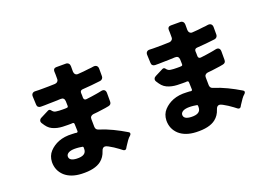

<svg xmlns="http://www.w3.org/2000/svg" viewBox="-119 -1170 2237 1577"><g transform="rotate(-20 1000.0 -381.0)"><path d="M361 66Q269 62 216 15Q163 -34 164 -108Q166 -162 199 -197.5Q232 -233 280 -252Q306 -262 335.5 -266Q365 -270 399 -268L424 -267L436 -265Q448 -265 448 -276L446 -337Q446 -351 432 -351L419 -350H391Q370 -350 347 -351Q324 -352 301.5 -357Q279 -362 259 -371.5Q239 -381 224 -397Q210 -412 194 -438Q186 -451 190.5 -463Q195 -475 208 -481L279 -517Q293 -523 303 -510Q306 -506 308.5 -503Q311 -500 314 -498Q325 -488 343 -487Q361 -484 394 -484H418L431 -485Q443 -485 443 -498L442 -539Q440 -573 407 -571Q380 -570 354 -569Q328 -568 303 -568Q283 -567 265.5 -567Q248 -567 234 -567Q220 -567 211.5 -575Q203 -583 203 -597L200 -667Q199 -684 208.5 -693.5Q218 -703 235 -702Q249 -701 264.5 -701Q280 -701 299 -701Q325 -701 351.5 -701.5Q378 -702 407 -703Q421 -704 430 -713.5Q439 -723 438 -737V-774L437 -801Q437 -829 465 -829H547Q562 -829 571 -819.5Q580 -810 580 -795V-746Q581 -731 590.5 -722Q600 -713 615 -715Q665 -718 708 -724Q720 -725 730.5 -726Q741 -727 750 -729Q769 -732 780 -723Q791 -714 791 -695V-630Q791 -618 783.5 -609.5Q776 -601 764 -599Q685 -589 605 -584Q583 -582 583 -560L584 -539V-517Q586 -495 607 -497Q631 -500 654 -503Q677 -506 699 -510Q711 -512 721.5 -514Q732 -516 741 -518Q761 -523 772 -514.5Q783 -506 783 -486V-412Q783 -386 758 -381Q744 -378 728 -375.5Q712 -373 695 -371Q657 -365 618 -362Q604 -360 596 -351Q588 -342 589 -328L590 -260Q592 -235 614 -229Q674 -210 730 -183Q786 -156 839 -124Q849 -119 849.5 -110.5Q850 -102 842 -94Q826 -81 813.5 -63Q801 -45 790 -28Q786 -23 783 -17.5Q780 -12 777 -7Q771 4 761 4Q753 4 747 -1Q739 -7 721.5 -20.5Q704 -34 683.5 -47Q663 -60 644.5 -70Q626 -80 616 -80Q594 -80 585 -50Q570 -2 533 27Q477 71 361 66ZM365 -65Q450 -61 450 -119V-130Q450 -141 440 -141L413 -145Q404 -146 395 -146.5Q386 -147 377 -147Q342 -147 322 -136Q302 -124 302 -106Q302 -68 365 -65Z M1361 66Q1269 62 1216 15Q1163 -34 1164 -108Q1166 -162 1199 -197.5Q1232 -233 1280 -252Q1306 -262 1335.5 -266Q1365 -270 1399 -268L1424 -267L1436 -265Q1448 -265 1448 -276L1446 -337Q1446 -351 1432 -351L1419 -350H1391Q1370 -350 1347 -351Q1324 -352 1301.5 -357Q1279 -362 1259 -371.5Q1239 -381 1224 -397Q1210 -412 1194 -438Q1186 -451 1190.5 -463Q1195 -475 1208 -481L1279 -517Q1293 -523 1303 -510Q1306 -506 1308.5 -503Q1311 -500 1314 -498Q1325 -488 1343 -487Q1361 -484 1394 -484H1418L1431 -485Q1443 -485 1443 -498L1442 -539Q1440 -573 1407 -571Q1380 -570 1354 -569Q1328 -568 1303 -568Q1283 -567 1265.5 -567Q1248 -567 1234 -567Q1220 -567 1211.5 -575Q1203 -583 1203 -597L1200 -667Q1199 -684 1208.5 -693.5Q1218 -703 1235 -702Q1249 -701 1264.5 -701Q1280 -701 1299 -701Q1325 -701 1351.5 -701.5Q1378 -702 1407 -703Q1421 -704 1430 -713.5Q1439 -723 1438 -737V-774L1437 -801Q1437 -829 1465 -829H1547Q1562 -829 1571 -819.5Q1580 -810 1580 -795V-746Q1581 -731 1590.5 -722Q1600 -713 1615 -715Q1665 -718 1708 -724Q1720 -725 1730.5 -726Q1741 -727 1750 -729Q1769 -732 1780 -723Q1791 -714 1791 -695V-630Q1791 -618 1783.5 -609.5Q1776 -601 1764 -599Q1685 -589 1605 -584Q1583 -582 1583 -560L1584 -539V-517Q1586 -495 1607 -497Q1631 -500 1654 -503Q1677 -506 1699 -510Q1711 -512 1721.5 -514Q1732 -516 1741 -518Q1761 -523 1772 -514.5Q1783 -506 1783 -486V-412Q1783 -386 1758 -381Q1744 -378 1728 -375.5Q1712 -373 1695 -371Q1657 -365 1618 -362Q1604 -360 1596 -351Q1588 -342 1589 -328L1590 -260Q1592 -235 1614 -229Q1674 -210 1730 -183Q1786 -156 1839 -124Q1849 -119 1849.5 -110.5Q1850 -102 1842 -94Q1826 -81 1813.5 -63Q1801 -45 1790 -28Q1786 -23 1783 -17.5Q1780 -12 1777 -7Q1771 4 1761 4Q1753 4 1747 -1Q1739 -7 1721.5 -20.5Q1704 -34 1683.5 -47Q1663 -60 1644.5 -70Q1626 -80 1616 -80Q1594 -80 1585 -50Q1570 -2 1533 27Q1477 71 1361 66ZM1365 -65Q1450 -61 1450 -119V-130Q1450 -141 1440 -141L1413 -145Q1404 -146 1395 -146.5Q1386 -147 1377 -147Q1342 -147 1322 -136Q1302 -124 1302 -106Q1302 -68 1365 -65Z"/></g></svg>

Font: Higure Gothic Black
Style: Regular
Weight: 900
Designer: Yoshimichi Ohira
Foundry: Positype
Version: Version 1.000